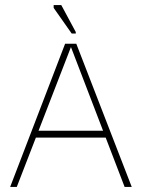

<svg xmlns="http://www.w3.org/2000/svg" viewBox="-20 -735 556 755"><path d="M20 0 236 -563H280L498 0H470L259 -550L46 0ZM115 -194 126 -221H391L402 -194ZM262 -603 191 -704V-715H221L278 -609V-603Z"/></svg>

Font: Darker Grotesque Light
Style: Regular
Weight: 300
Designer: Gabriel Lam
Foundry: TypeRant
Version: Version 1.000;gftools[0.9.28]